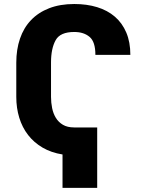

<svg xmlns="http://www.w3.org/2000/svg" viewBox="-20 -757 723 948"><path d="M60.4 -447.4Q60.4 -512.8 78.7 -566.2Q96.9 -619.7 133.2 -657.7Q169.4 -695.7 223 -716.4Q276.6 -737.2 346.9 -737.2Q408.7 -737.2 459.7 -721.6Q510.7 -706 547.1 -674.7Q583.5 -643.5 603.5 -596.4Q623.6 -549.4 623.6 -486.2H451Q451 -550.4 422.6 -574.6Q393.8 -599.1 346.6 -599.1Q277.3 -599.1 255 -558.9Q231.9 -517.8 231.9 -448.5V-278.8Q231.9 -250.4 237.4 -223.2Q242.9 -196 255.9 -174.9Q268.8 -153.8 290.8 -140.8Q312.9 -127.8 345.9 -127.8H459.9V170.5H288.7V5.7Q233 -3.2 190.2 -28.2Q147.4 -53.3 118.6 -90.6Q89.8 -127.8 75.1 -175.8Q60.4 -223.7 60.4 -278.8Z"/></svg>

Font: Inter P Extra Bold
Style: Regular
Weight: 800
Designer: Rasmus Andersson
Foundry: rsms
Version: Version 3.018;git-588b23468